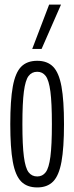

<svg xmlns="http://www.w3.org/2000/svg" viewBox="-20 -810 325 840"><path d="M25 -267Q25 -371 36 -431.5Q47 -492 72.5 -518Q98 -544 143 -544Q187 -544 212.5 -518Q238 -492 249 -431.5Q260 -371 260 -267Q260 -163 249 -102.5Q238 -42 212.5 -16Q187 10 143 10Q98 10 72.5 -16Q47 -42 36 -102.5Q25 -163 25 -267ZM78 -267Q78 -174 84.5 -124.5Q91 -75 105 -56.5Q119 -38 143 -38Q166 -38 180 -56.5Q194 -75 200.5 -124.5Q207 -174 207 -267Q207 -360 200.5 -409.5Q194 -459 180 -477.5Q166 -496 143 -496Q119 -496 105 -477.5Q91 -459 84.5 -409.5Q78 -360 78 -267ZM121 -596 195 -790H247L162 -596Z"/></svg>

Font: Georama ExtraCondensed Light
Style: Regular
Weight: 300
Width: 2
Designer: Jean-Baptiste Levee
Foundry: Production Type
Version: Version 1.000